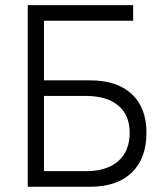

<svg xmlns="http://www.w3.org/2000/svg" viewBox="-20 -713 626 733"><path d="M85.9 0V-693.4H488.3V-633.8H147.9V-406.2H323.7Q426.8 -406.2 482.9 -354Q539.1 -301.8 539.1 -206.5Q539.1 -107.9 482.9 -54Q426.8 0 323.7 0ZM308.6 -346.7H147.9V-59.6H308.6Q387.7 -59.6 431.4 -97.9Q475.1 -136.2 475.1 -206.5Q475.1 -273.4 431.4 -310.1Q387.7 -346.7 308.6 -346.7Z"/></svg>

Font: Caskaydia Cove Light
Style: Regular
Weight: 300
Monospace: yes
Designer: Aaron Bell
Foundry: Saja Typeworks
Version: Version 4.300; ttfautohint (v1.8.3)